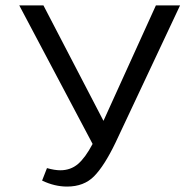

<svg xmlns="http://www.w3.org/2000/svg" viewBox="-20 -678 718 707"><path d="M554 -658H643L405 -152Q364 -67 326.5 -29Q289 9 227 9Q181 9 135 -13L153 -59Q181 -51 202 -51Q240 -51 267 -74Q294 -97 321 -148L51 -658H140L361 -233Z"/></svg>

Font: EauTest Medium
Style: Regular
Weight: 500
Designer: Christian Thalmann (Catharsis Fonts)
Version: Version 0.001;PS 000.001;hotconv 1.0.88;makeotf.lib2.5.64775